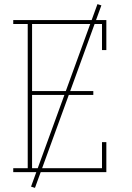

<svg xmlns="http://www.w3.org/2000/svg" viewBox="-20 -832 640 928"><path d="M44 0V-19H114V-716H44V-735H494V-590H473V-716H135V-392H431V-373H135V-19H473V-145H494V0ZM149 76 130 70 451 -812 470 -806Z"/></svg>

Font: Iosevka HT Thin Extended
Style: Regular
Weight: 100
Width: 7
Monospace: yes
Designer: Belleve Invis
Foundry: Belleve Invis
Version: Version 32.3.0; ttfautohint (v1.8.4)